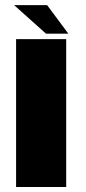

<svg xmlns="http://www.w3.org/2000/svg" viewBox="-20 -750 343 770"><path d="M44.5 0H245.5V-593H44.5ZM164.5 -615H254L169 -729.5H36.5Z"/></svg>

Font: Anybody UltraCondensed Thin ExtraBold
Style: Regular
Weight: 800
Version: Version 1.111